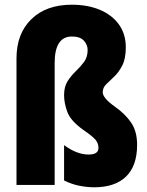

<svg xmlns="http://www.w3.org/2000/svg" viewBox="-20 -785 626 815"><path d="M514 -584Q514 -536 499 -507Q484 -478 465 -460Q446 -442 431 -427.5Q416 -413 416 -393Q416 -382 428 -367Q440 -352 468 -332Q512 -301 537 -264Q562 -227 562 -170Q562 -81 515 -35.5Q468 10 380 10Q350 10 317 3.5Q284 -3 252 -19V-169Q306 -129 356 -129Q398 -129 398 -157Q398 -176 386 -191Q374 -206 333 -234Q280 -272 266 -309.5Q252 -347 252 -381Q252 -417 267 -440.5Q282 -464 302 -483Q322 -502 337 -522.5Q352 -543 352 -573Q352 -595 336 -612.5Q320 -630 285 -630Q212 -630 212 -517V0H50V-537Q50 -642 113 -703.5Q176 -765 285 -765Q352 -765 403.5 -743.5Q455 -722 484.5 -681.5Q514 -641 514 -584Z"/></svg>

Font: Noto Sans ExtraCondensed Black
Style: Regular
Weight: 900
Width: 2
Designer: Monotype Design Team
Foundry: Monotype Imaging Inc.
Version: Version 2.013; ttfautohint (v1.8.4.7-5d5b)